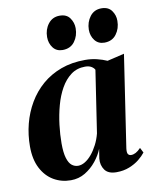

<svg xmlns="http://www.w3.org/2000/svg" viewBox="-85 -810 711 886"><g transform="rotate(-10 270.5 -367.5)"><path d="M452.5 -89.5Q450 -69.5 455 -62.5Q460 -55.5 469.5 -55.5Q480 -55.5 491 -61.2Q502 -67 515 -80.5L527 -57Q515.5 -42 496 -26.2Q476.5 -10.5 449.5 0.2Q422.5 11 389 11Q350.5 11 334.5 -11.5Q318.5 -34 321.5 -65L328.5 -109.5Q317.5 -81 295.2 -53.2Q273 -25.5 242.8 -7.2Q212.5 11 175.5 11Q131.5 11 95.2 -10.2Q59 -31.5 37.5 -73Q16 -114.5 16 -175Q16 -229.5 29.2 -280.8Q42.5 -332 68.5 -376.2Q94.5 -420.5 133 -453.8Q171.5 -487 222.2 -505.8Q273 -524.5 335.5 -524.5Q365 -524.5 390.5 -518.2Q416 -512 437.5 -502.5L517.5 -521.5ZM375 -471.5Q371 -480 359.8 -487Q348.5 -494 330 -494Q292 -494 264 -473.2Q236 -452.5 216.2 -417.5Q196.5 -382.5 184.8 -339.2Q173 -296 167.5 -250.5Q162 -205 162 -164Q162 -120 169.8 -94.8Q177.5 -69.5 190.8 -59.2Q204 -49 220 -49Q236 -49 252.5 -59Q269 -69 284 -87Q299 -105 311.5 -129.2Q324 -153.5 331 -181ZM242 -587.5Q213.5 -587.5 197.5 -608.5Q181.5 -629.5 181.5 -658.5Q181.5 -694 201.5 -720Q221.5 -746 255.5 -746Q288 -746 303.2 -724.2Q318.5 -702.5 318.5 -676.5Q318.5 -640.5 298.8 -614Q279 -587.5 242 -587.5ZM438 -587.5Q409.5 -587.5 393.2 -608.5Q377 -629.5 377 -658.5Q377.5 -694 397.2 -720Q417 -746 451 -746Q483.5 -746 499 -724.2Q514.5 -702.5 514 -676.5Q514 -640.5 494.2 -614Q474.5 -587.5 438 -587.5Z"/></g></svg>

Font: Merriweather 120pt
Style: Bold Italic
Weight: 700
Italic angle: -7.8°
Version: Version 2.101